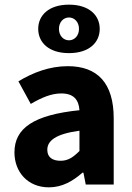

<svg xmlns="http://www.w3.org/2000/svg" viewBox="-20 -792 567 824"><path d="M190 12C246 12 292 -14 334 -51H338L348 0H468V-284C468 -436 398 -508 271 -508C193 -508 122 -481 59 -443L112 -346C160 -374 201 -391 243 -391C297 -391 318 -363 321 -319C125 -299 42 -242 42 -138C42 -54 99 12 190 12ZM240 -102C205 -102 183 -117 183 -149C183 -187 217 -217 321 -231V-144C295 -118 273 -102 240 -102ZM276 -564C363 -564 408 -610 408 -668C408 -726 363 -772 276 -772C189 -772 144 -726 144 -668C144 -610 189 -564 276 -564ZM276 -619C252 -619 233 -639 233 -668C233 -697 252 -717 276 -717C300 -717 319 -697 319 -668C319 -639 300 -619 276 -619Z"/></svg>

Font: Giro Sans Regular
Style: Bold
Weight: 700
Designer: Paul D. Hunt
Foundry: Adobe Systems Incorporated
Version: Version 1.000;PS 1.0;hotconv 1.0.88;makeotf.lib2.5.647800